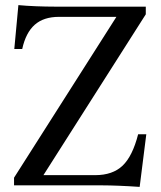

<svg xmlns="http://www.w3.org/2000/svg" viewBox="-20 -726 629 752"><path d="M527 6Q484 3 446 1.5Q408 0 383 0H35V-30L455 -690L481 -660H211Q151 -660 116 -629Q81 -598 67 -534H36L52 -706Q83 -703 122 -701.5Q161 -700 193 -700H551V-670L131 -10L104 -40H353Q421 -40 460 -77Q499 -114 521 -200H553Z"/></svg>

Font: Hedvig Letters Serif 24pt 24pt
Style: Regular
Weight: 400
Version: Version 1.000